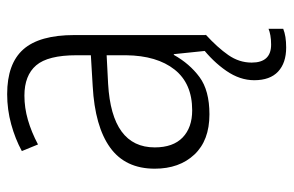

<svg xmlns="http://www.w3.org/2000/svg" viewBox="-158 -422 800 523"><g transform="rotate(-90 241.5 -161.0)"><path d="M246 -541Q329 -541 368 -497Q407 -453 407 -358V0H364L355 -87H353Q329 -44 292.5 -17Q256 10 191 10Q120 10 81.5 -31Q43 -72 43 -139Q43 -219 100.5 -260.5Q158 -302 268 -308L352 -313V-352Q352 -430 324.5 -462Q297 -494 242 -494Q209 -494 176 -484.5Q143 -475 109 -457L91 -501Q124 -519 164 -530Q204 -541 246 -541ZM274 -266Q101 -256 101 -139Q101 -89 128 -63Q155 -37 202 -37Q275 -37 313 -85Q351 -133 352 -217V-270ZM332 125Q332 178 381 178Q395 178 406 176Q417 174 424 171V211Q414 215 401.5 217Q389 219 373 219Q331 219 307.5 197Q284 175 284 132Q284 93 309.5 56Q335 19 375 -12L408 0Q373 32 352.5 61.5Q332 91 332 125Z"/></g></svg>

Font: Noto Sans Lao Looped SemiCondensed Light
Style: Regular
Weight: 300
Width: 4
Designer: Mark Frömberg, Ben Mitchell
Foundry: The Fontpad Ltd
Version: Version 1.002; ttfautohint (v1.8.4.7-5d5b)